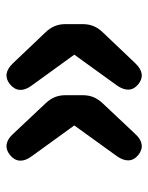

<svg xmlns="http://www.w3.org/2000/svg" viewBox="48 -547 461 597"><g transform="rotate(-90 278.5 -248.5)"><path d="M95 -49C116 -32 139 -35 160 -58L256 -160C273 -178 281 -197 281 -222V-275C281 -300 273 -319 256 -337L160 -439C139 -462 116 -465 95 -448C73 -430 72 -407 90 -382L187 -248L91 -115C73 -89 74 -66 95 -49ZM310 -382 407 -248 311 -115C293 -89 294 -66 315 -49C336 -32 358 -35 380 -58L477 -160C494 -178 502 -197 502 -222V-275C502 -300 494 -319 477 -337L380 -439C358 -462 336 -465 315 -448C293 -430 292 -407 310 -382Z"/></g></svg>

Font: コーポレート・ロゴ（ラウンド）ver3 Bold
Style: Regular
Weight: 700
Designer: [KANA_main] LOGOTYPE.JP [Source Han Sans] Ryoko NISHIZUKA 西塚涼子 (kana, bopomofo & ideographs); Paul D. Hunt (Latin, Greek
Version: Version 12.001;FEAKit 1.0